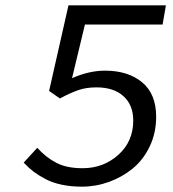

<svg xmlns="http://www.w3.org/2000/svg" viewBox="-20 -680 640 712"><path d="M284.2 12.2Q243.2 12.2 208.7 4.9Q174.3 -2.4 148.4 -16.1Q122.6 -29.8 104 -43.9Q85.4 -58.1 67.9 -77.1L118.2 -131.8Q150.4 -96.2 189 -76.2Q227.5 -56.2 286.1 -56.2Q363.3 -56.2 418.7 -105.7Q474.1 -155.3 474.1 -232.9Q474.1 -290.5 438 -323.2Q401.9 -356 337.9 -356Q300.8 -356 272.2 -346.4Q243.7 -336.9 202.1 -314.9L162.1 -342.8L233.9 -660.2H595.2L583 -588.9H294.9L247.1 -390.1Q310.5 -418 369.1 -418Q455.1 -418 507.1 -374.8Q559.1 -331.5 559.1 -247.1Q559.1 -187 535.2 -137Q511.2 -86.9 471.9 -54.9Q432.6 -22.9 384 -5.4Q335.4 12.2 284.2 12.2Z"/></svg>

Font: Office Code Pro Italic
Style: Regular
Weight: 400
Italic angle: -9°
Designer: Nathan Rutzky & Paul D. Hunt
Foundry: Adobe Systems Incorporated
Version: Version 1.004;PS 001.004;hotconv 1.0.70;makeotf.lib2.5.58329